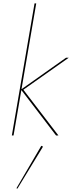

<svg xmlns="http://www.w3.org/2000/svg" viewBox="-20 -800 426 1134"><path d="M194 -780 60 0H50L184 -780ZM386 -459 118 -270 325 0H311L104 -271L370 -459ZM234 66 83 314 77 312 224 61Z"/></svg>

Font: Jost Thin
Style: Italic
Weight: 200
Italic angle: -5°
Version: Version 3.710